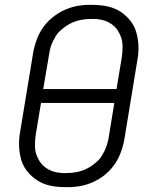

<svg xmlns="http://www.w3.org/2000/svg" viewBox="-20 -763 640 791"><path d="M252 8Q234 8 217 6.5Q200 5 183 1Q166 -3 151.5 -10Q137 -17 124 -26.5Q111 -36 99.5 -48.5Q88 -61 80 -75Q72 -89 67.5 -105Q63 -121 60.5 -138Q58 -155 58.5 -175.5Q59 -196 61 -208L117 -548Q120 -564 124.5 -579Q129 -594 135 -609Q141 -624 150 -638.5Q159 -653 169.5 -665.5Q180 -678 193.5 -689Q207 -700 220.5 -708.5Q234 -717 249.5 -723.5Q265 -730 280.5 -734.5Q296 -739 314.5 -741Q333 -743 344 -743H357Q375 -743 392 -741.5Q409 -740 426 -736Q443 -732 458 -725Q473 -718 485.5 -708.5Q498 -699 509.5 -686.5Q521 -674 529 -660Q537 -646 541.5 -630Q546 -614 548.5 -597Q551 -580 550.5 -559.5Q550 -539 548 -528L492 -187Q489 -171 484.5 -156Q480 -141 474 -126Q468 -111 459 -96.5Q450 -82 439.5 -69.5Q429 -57 416 -46Q403 -35 389 -26.5Q375 -18 360 -11.5Q345 -5 329 -0.5Q313 4 294.5 6Q276 8 266 8ZM158 -396H460L481 -522Q483 -534 484 -546Q485 -558 485 -570Q485 -582 483 -593.5Q481 -605 476.5 -615.5Q472 -626 466 -636Q460 -646 452 -653.5Q444 -661 434.5 -667Q425 -673 414 -677Q403 -681 389.5 -683Q376 -685 368 -685H357Q346 -685 334.5 -684Q323 -683 311 -680.5Q299 -678 288 -674Q277 -670 266 -664Q255 -658 245 -650.5Q235 -643 226 -634.5Q217 -626 210.5 -615.5Q204 -605 198.5 -594Q193 -583 189 -570Q185 -557 184 -549ZM242 -50H252Q263 -50 274.5 -51Q286 -52 298 -54.5Q310 -57 321 -61Q332 -65 343 -71Q354 -77 364 -84.5Q374 -92 383 -100.5Q392 -109 398.5 -119.5Q405 -130 410.5 -141Q416 -152 420 -165Q424 -178 426 -186L451 -339H149L128 -213Q126 -201 125 -189Q124 -177 124 -165Q124 -153 126 -141.5Q128 -130 132.5 -119.5Q137 -109 143 -99Q149 -89 157 -81.5Q165 -74 174.5 -68Q184 -62 195 -58Q206 -54 219.5 -52Q233 -50 242 -50Z"/></svg>

Font: Iosevka Aile Light Oblique
Style: Regular
Weight: 300
Italic angle: -9°
Designer: Belleve Invis
Foundry: Belleve Invis
Version: Version 31.1.0; ttfautohint (v1.8.4)